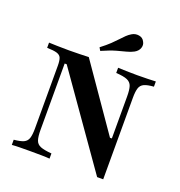

<svg xmlns="http://www.w3.org/2000/svg" viewBox="-138 -885 945 1007"><g transform="rotate(20 334.5 -381.0)"><path d="M514.5 5.6 162.1 -496H150.8V-125.8Q150.8 -88.7 157.3 -69Q163.7 -49.2 184.3 -40.7Q204.8 -32.3 246.8 -29V0Q230.6 -1.6 201.2 -2Q171.8 -2.4 139.5 -2.4Q107.3 -2.4 80.2 -2Q53.2 -1.6 36.3 0V-29Q72.6 -32.3 90.7 -40.7Q108.9 -49.2 114.9 -68.5Q121 -87.9 121 -121V-472.6Q121 -501.6 115.3 -515.7Q109.7 -529.8 91.5 -535.5Q73.4 -541.1 36.3 -541.9V-571Q54 -570.2 83.9 -569.4Q113.7 -568.5 148.4 -568.5Q180.6 -568.5 208.5 -569.4Q236.3 -570.2 258.1 -571L507.3 -211.3H517.7V-445.2Q517.7 -482.3 511.3 -502Q504.8 -521.8 484.7 -530.6Q464.5 -539.5 421.8 -541.9V-571Q437.9 -570.2 467.3 -569.4Q496.8 -568.5 529 -568.5Q561.3 -568.5 588.7 -569.4Q616.1 -570.2 632.3 -571V-541.9Q596.8 -539.5 578.6 -531Q560.5 -522.6 554.4 -503.2Q548.4 -483.9 548.4 -450V5.6ZM303.2 -621.8 293.5 -638.7Q324.2 -662.1 344 -681Q363.7 -700 377 -714.5Q390.3 -729 402 -740.3Q413.7 -751.6 427.4 -759.7Q446 -771 467.3 -767.3Q488.7 -763.7 497.6 -745.2Q507.3 -729 500.8 -710.5Q494.4 -691.9 474.2 -680.6Q456.5 -671 435.1 -665.7Q413.7 -660.5 382.3 -651.6Q350.8 -642.7 303.2 -621.8Z"/></g></svg>

Font: Playfair
Style: Bold
Weight: 700
Designer: Claus Eggers Sørensen
Foundry: Claus Eggers Sørensen
Version: Version 2.001;gftools[0.9.30]